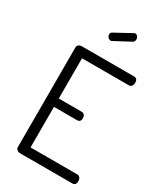

<svg xmlns="http://www.w3.org/2000/svg" viewBox="-232 -1045 972 1136"><g transform="rotate(30 254.0 -477.5)"><path d="M353 -905 246 -848Q242 -845 236 -845Q226 -845 218 -853.5Q210 -862 210 -873Q210 -886 221 -891L333 -952Q336 -955 341 -955Q352 -955 358.5 -946.5Q365 -938 365 -927Q365 -911 353 -905ZM142 -670V-395H299Q311 -395 317.5 -386.5Q324 -378 324 -365Q324 -338 299 -338H142V-61H462Q473 -61 480 -52Q487 -43 487 -30Q487 0 462 0H106Q94 0 85 -7Q76 -14 76 -26V-706Q76 -718 85 -724.5Q94 -731 106 -731H462Q487 -731 487 -702Q487 -689 480.5 -679.5Q474 -670 462 -670Z"/></g></svg>

Font: Dosis
Style: Regular
Weight: 400
Designer: Edgar Tolentino, Pablo Impallari, Igino Marini
Foundry: Edgar Tolentino, Pablo Impallari, Igino Marini
Version: Version 1.007